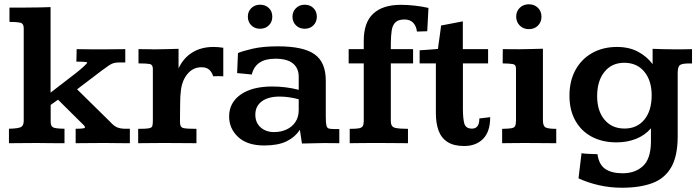

<svg xmlns="http://www.w3.org/2000/svg" viewBox="-20 -672 3282 901"><path d="M22 0V-67.9Q63.5 -68.8 77.4 -75.2Q91.3 -81.5 91.3 -105Q91.3 -105.5 91.3 -129.4Q91.3 -153.3 91.3 -192.1Q91.3 -231 91.3 -277.1Q91.3 -323.2 91.3 -369.6Q91.3 -416 91.3 -454.6Q91.3 -493.2 91.3 -516.6Q91.3 -540 91.3 -540Q91.3 -562.5 73.7 -565.9Q56.2 -569.3 24.4 -569.3V-636.2Q30.3 -636.2 44.2 -636.2Q58.1 -636.2 74.2 -636.2Q90.3 -636.2 102.8 -636.5Q115.2 -636.7 117.7 -636.7Q144.5 -636.7 167.7 -637.2Q190.9 -637.7 217.3 -638.7V-237.3L332 -325.7Q355.5 -343.8 372.3 -359.4Q389.2 -375 389.2 -377.9Q389.2 -380.4 380.1 -381.3Q371.1 -382.3 359.1 -382.6Q347.2 -382.8 338.4 -382.8L339.8 -441.4Q369.1 -440.9 391.8 -440.7Q414.6 -440.4 434.6 -440.4Q464.4 -440.4 495.1 -440.7Q525.9 -440.9 567.9 -441.4V-378.9Q565.9 -378.9 554.9 -378.9Q543.9 -378.9 540 -378.9Q524.4 -378.9 513.7 -376Q502.9 -373 490.5 -364.5Q478 -356 456.1 -339.8L341.8 -252.9L497.1 -100.1Q515.1 -80.1 530 -74.2Q544.9 -68.4 564 -67.9Q569.8 -67.9 575.9 -67.9Q582 -67.9 589.4 -67.9V0Q569.8 0 545.7 -0.2Q521.5 -0.5 499.8 -0.7Q478 -1 466.8 -1Q427.7 -1 397.5 -0.5Q367.2 0 335 0V-67.9Q342.3 -67.9 351.1 -68.1Q359.9 -68.4 363.3 -68.8Q378.9 -69.8 378.9 -74.7Q378.9 -78.6 374 -83.7Q369.1 -88.9 361.8 -95.7L252.4 -204.1L217.8 -179.7V-101.1Q217.8 -81.1 228.3 -74.7Q238.8 -68.4 282.7 -67.9V0Q254.9 0 220 -0.2Q185.1 -0.5 149.9 -1Q141.1 -1 125.2 -0.7Q109.4 -0.5 90.3 -0.5Q71.3 -0.5 53.2 -0.2Q35.2 0 22 0Z M628.4 0V-67.4Q664.1 -67.4 678.2 -69.8Q692.4 -72.3 694.8 -80.6Q697.3 -88.9 697.3 -106.9V-348.6Q697.3 -368.7 682.9 -371.6Q668.5 -374.5 629.9 -374.5V-441.4Q639.6 -441.4 657.7 -441.2Q675.8 -440.9 690.9 -440.7Q706.1 -440.4 706.1 -440.4Q732.9 -440.4 760.7 -441.4Q788.6 -442.4 817.9 -442.9V-351.1Q840.3 -399.4 882.1 -425.5Q923.8 -451.7 982.4 -451.7Q1003.9 -451.7 1027.8 -447.8V-314Q1017.6 -314.9 1003.9 -314.7Q990.2 -314.5 980.5 -314Q973.6 -335 960.9 -345.7Q948.2 -356.4 925.3 -356.4Q884.8 -356.4 857.9 -322.8Q831.1 -289.1 827.6 -233.4Q826.7 -231 826.2 -218Q825.7 -205.1 825.4 -187Q825.2 -168.9 825 -150.1Q824.7 -131.3 824.7 -117.2Q824.7 -103 824.7 -97.7Q824.7 -74.2 841.6 -70.8Q858.4 -67.4 901.9 -67.4V0Q865.2 0 830.6 -0.5Q795.9 -1 748 -1Q709 -1 682.9 -0.5Q656.7 0 628.4 0Z M1219.7 10.7Q1140.6 10.7 1097.9 -28.8Q1055.2 -68.4 1055.2 -125.5Q1055.2 -189.9 1109.1 -228Q1163.1 -266.1 1257.8 -266.1Q1289.1 -266.1 1320.6 -262.2Q1352.1 -258.3 1381.8 -250.5V-312Q1381.8 -351.6 1355 -374Q1328.1 -396.5 1272 -396.5Q1179.2 -396.5 1161.6 -322.3L1092.8 -329.1L1096.7 -422.9Q1116.7 -432.1 1165.3 -443.4Q1213.9 -454.6 1284.7 -454.6Q1403.8 -454.6 1456.3 -417.2Q1508.8 -379.9 1508.8 -293.9V-125Q1508.8 -95.7 1511.7 -83.5Q1514.6 -71.3 1523.2 -68.8Q1531.7 -66.4 1549.3 -66.4H1572.3V0Q1566.4 0 1550.3 -0.2Q1534.2 -0.5 1517.3 -0.5Q1500.5 -0.5 1492.7 -0.5Q1465.8 0 1444.3 0.5Q1422.9 1 1397 1.5L1387.2 -63Q1363.8 -27.8 1324 -8.5Q1284.2 10.7 1219.7 10.7ZM1266.1 -52.2Q1297.9 -52.2 1324.2 -64.2Q1350.6 -76.2 1366.2 -99.4Q1381.8 -122.6 1381.8 -156.2V-206.1Q1358.4 -212.4 1336.2 -215.6Q1314 -218.8 1292 -218.8Q1238.8 -218.8 1208.5 -196.3Q1178.2 -173.8 1178.2 -133.8Q1178.2 -96.2 1203.1 -74.2Q1228 -52.2 1266.1 -52.2ZM1200.2 -537.1Q1175.3 -537.1 1159.2 -553.2Q1143.1 -569.3 1143.1 -593.8Q1143.1 -618.2 1159.4 -634Q1175.8 -649.9 1200.7 -649.9Q1225.6 -649.9 1241.7 -634.3Q1257.8 -618.7 1257.8 -593.8Q1257.8 -568.8 1241.7 -553Q1225.6 -537.1 1200.2 -537.1ZM1409.7 -537.1Q1384.8 -537.1 1368.7 -553.2Q1352.5 -569.3 1352.5 -593.8Q1352.5 -617.7 1368.9 -633.8Q1385.3 -649.9 1410.2 -649.9Q1435.1 -649.9 1450.9 -634Q1466.8 -618.2 1466.8 -593.8Q1466.8 -569.3 1450.9 -553.2Q1435.1 -537.1 1409.7 -537.1Z M1621.1 0Q1621.1 0 1621.1 -9.3Q1621.1 -18.6 1621.1 -31.2Q1621.1 -43.9 1621.1 -54.4Q1621.1 -64.9 1621.1 -67.4Q1649.9 -67.4 1663.8 -69.8Q1677.7 -72.3 1682.4 -80.3Q1687 -88.4 1687 -104.5V-374.5H1616.2V-441.4H1687V-480.5Q1687 -566.9 1731.7 -608.2Q1776.4 -649.4 1861.3 -649.4Q1892.6 -649.4 1927 -645.5Q1961.4 -641.6 1990.7 -634.8L1984.9 -525.4L1936.5 -523.9Q1933.6 -549.8 1918.9 -565.2Q1904.3 -580.6 1878.4 -580.6Q1849.1 -580.6 1835.4 -567.1Q1821.8 -553.7 1818.1 -528.8Q1814.5 -503.9 1814 -470.2Q1814 -463.4 1814 -456.1Q1814 -448.7 1814 -441.4H1918.5V-374.5H1814V-103.5Q1814 -76.7 1834.5 -72Q1855 -67.4 1894.5 -67.4V0Q1894.5 0 1869.1 -0.2Q1843.8 -0.5 1807.4 -0.7Q1771 -1 1737.8 -1Q1712.9 -1 1685.8 -0.7Q1658.7 -0.5 1639.9 -0.2Q1621.1 0 1621.1 0Z M2158.2 13.2Q2109.9 13.2 2080.6 -5.4Q2051.3 -23.9 2038.3 -58.6Q2025.4 -93.3 2025.4 -142.1V-374.5H1949.2V-436Q1959.5 -436.5 1980.2 -438Q2001 -439.5 2018.1 -440.9Q2035.2 -442.4 2035.2 -442.4Q2035.2 -445.8 2037.6 -461.7Q2040 -477.5 2042.7 -497.6Q2045.4 -517.6 2047.6 -533.4Q2049.8 -549.3 2049.8 -552.2L2151.9 -571.8V-441.4H2270.5V-374.5H2152.3V-161.1Q2152.3 -116.2 2158.9 -92.3Q2165.5 -68.4 2195.3 -68.4Q2211.4 -68.4 2220.5 -79.8Q2229.5 -91.3 2229.5 -116.2L2280.3 -122.1Q2280.3 -54.2 2247.1 -20.5Q2213.9 13.2 2158.2 13.2Z M2336.4 0V-67.4Q2366.7 -67.9 2380.4 -70.3Q2394 -72.8 2397.7 -81.5Q2401.4 -90.3 2401.4 -107.9V-350.6Q2401.4 -368.7 2386.7 -371.3Q2372.1 -374 2338.9 -374.5Q2338.9 -391.6 2339.1 -408.2Q2339.4 -424.8 2339.4 -441.4Q2359.4 -441.4 2378.2 -441.2Q2397 -440.9 2415 -440.9Q2442.4 -441.4 2470.7 -441.9Q2499 -442.4 2527.8 -443.4V-107.4Q2527.8 -80.1 2540.8 -73.7Q2553.7 -67.4 2590.3 -67.4V0Q2575.2 0 2554.7 -0.2Q2534.2 -0.5 2512.9 -0.5Q2491.7 -0.5 2473.4 -0.7Q2455.1 -1 2444.3 -1Q2411.6 -1 2387.2 -0.5Q2362.8 0 2336.4 0ZM2461.9 -535.2Q2436 -535.2 2419.2 -552Q2402.3 -568.8 2402.3 -594.2Q2402.3 -619.1 2419.2 -635.5Q2436 -651.9 2461.9 -651.9Q2487.8 -651.9 2504.4 -635.3Q2521 -618.7 2521 -593.8Q2521 -568.4 2504.4 -551.8Q2487.8 -535.2 2461.9 -535.2Z M2898.4 209Q2843.3 209 2791.3 197.3Q2739.3 185.5 2694.8 165L2709 46.9Q2715.3 48.3 2733.6 49.6Q2752 50.8 2767.8 51Q2783.7 51.3 2783.7 51.3Q2790.5 100.6 2820.3 120.8Q2850.1 141.1 2901.9 141.1Q2960 141.1 2996.8 107.7Q3033.7 74.2 3034.7 -5.9Q3034.7 -6.3 3034.7 -15.9Q3034.7 -25.4 3034.7 -37.6Q3034.7 -49.8 3034.7 -59.6Q3034.7 -69.3 3034.7 -69.8Q3005.9 -36.6 2964.4 -20.3Q2922.9 -3.9 2873.5 -3.9Q2806.6 -3.9 2756.8 -30.5Q2707 -57.1 2679.7 -106.4Q2652.3 -155.8 2652.3 -222.7Q2652.3 -292 2680.4 -343.5Q2708.5 -395 2759 -423.3Q2809.6 -451.7 2875.5 -451.7Q2931.6 -451.7 2973.4 -429.7Q3015.1 -407.7 3042.5 -371.1V-442.9Q3069.8 -441.9 3096.9 -441.2Q3124 -440.4 3151.9 -440.4Q3175.3 -440.4 3192.6 -440.7Q3210 -440.9 3227.5 -441.4V-374Q3219.7 -374 3214.6 -374.3Q3209.5 -374.5 3204.1 -374Q3174.8 -373 3167.5 -363.5Q3160.2 -354 3160.2 -327.1V-32.7Q3160.2 60.1 3129.9 112.8Q3099.6 165.5 3041.3 187.3Q2982.9 209 2898.4 209ZM2910.6 -68.8Q2969.7 -68.8 3003.9 -110.8Q3038.1 -152.8 3038.1 -225.1Q3038.1 -293.5 3003.7 -335.4Q2969.2 -377.4 2909.2 -377.4Q2851.1 -377.4 2816.7 -335Q2782.2 -292.5 2782.2 -220.7Q2782.2 -151.4 2816.9 -110.1Q2851.6 -68.8 2910.6 -68.8Z"/></svg>

Font: Kameron SemiBold
Style: Regular
Weight: 600
Designer: Vernon Adams
Foundry: Vernon Adams
Version: Version 1.100